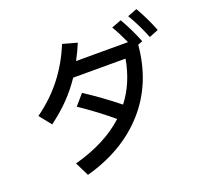

<svg xmlns="http://www.w3.org/2000/svg" viewBox="-148 -1016 1297 1233"><g transform="rotate(-20 500.0 -399.0)"><path d="M905 -846Q955 -759 988 -673L925 -648Q888 -741 840 -821ZM786 -813Q835 -728 870 -639L838 -627Q816 -371 662 -197Q508 -23 249 48L202 -47Q417 -105 548 -225Q447 -310 331 -388L393 -460Q502 -389 615 -299Q703 -412 731 -571H373Q328 -504 274 -448Q220 -392 144 -335L79 -416Q185 -492 259 -587.5Q333 -683 380 -799L478 -772Q456 -719 427 -665H782Q748 -740 719 -788Z"/></g></svg>

Font: IBM Plex Sans JP Medm
Style: Regular
Weight: 500
Designer: Mike Abbink; Paul van der Laan; Pieter van Rosmalen; Wujin Sim; Yejin Wi; Jinhee Kim; Boomi Park; Yona Kim; Kichan Ma
Foundry: Sandoll Inc.
Version: Version 1.002